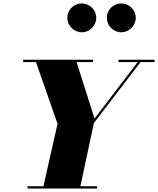

<svg xmlns="http://www.w3.org/2000/svg" viewBox="-20 -1098 920 1118"><path d="M602 -994.5C602 -948.5 640 -910 686 -910C732.5 -910 770.5 -948.5 770.5 -994.5C770.5 -1040.5 732.5 -1078 686 -1078C640 -1078 602 -1040.5 602 -994.5ZM372 -994.5C372 -948.5 410 -910 456 -910C502.5 -910 540.5 -948.5 540.5 -994.5C540.5 -1040.5 502.5 -1078 456 -1078C410 -1078 372 -1040.5 372 -994.5ZM140 -13.5V0H545V-13.5H448L527 -382L798.5 -736.5H880V-750H670V-736.5H781.5L530.5 -407.5L426 -736.5H521.5V-750H115V-736.5H189.5L315 -377L233 -13.5Z"/></svg>

Font: Bodoni* 16pt Fatface
Style: Italic
Weight: 900
Italic angle: -13°
Version: Version 2.3